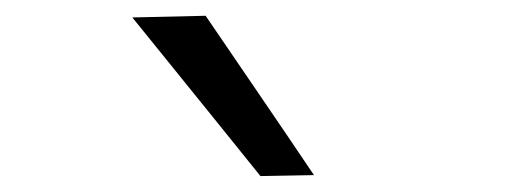

<svg xmlns="http://www.w3.org/2000/svg" viewBox="-20 -798 640 241"><path d="M306.9 -577Q280.4 -610 253.8 -642.9Q227.2 -675.7 200.3 -709.1Q173.5 -742.4 146.1 -776.1L238.1 -778.2Q271.9 -728.5 305.9 -678.8Q339.9 -629 374.1 -578.2Z"/></svg>

Font: Commissioner Thin
Style: Regular
Weight: 100
Designer: Kostas Bartsokas
Foundry: Kostas Bartsokas
Version: Version 1.001;gftools[0.9.23]